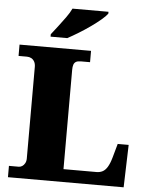

<svg xmlns="http://www.w3.org/2000/svg" viewBox="-61 -980 799 1030"><g transform="rotate(5 338.5 -465.5)"><path d="M21 0V-61H74Q83 -61 92 -66.5Q101 -72 107 -83Q113 -94 113 -109V-602Q113 -619 106.5 -630.5Q100 -642 89.5 -647.5Q79 -653 66 -653H21V-714H406V-653H357Q339 -653 330 -647.5Q321 -642 317.5 -631Q314 -620 314 -604V-69H492Q510 -69 524.5 -76.5Q539 -84 550.5 -103Q562 -122 571 -154L592 -229H651L644 0ZM183 -784Q198 -803 218 -829Q238 -855 257.5 -882Q277 -909 287 -931H481V-921Q472 -908 448.5 -888Q425 -868 394 -846Q363 -824 331 -804.5Q299 -785 273 -771H183Z"/></g></svg>

Font: Noto Rashi Hebrew Black
Style: Regular
Weight: 900
Version: Version 1.006